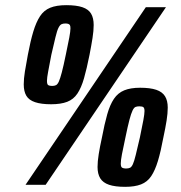

<svg xmlns="http://www.w3.org/2000/svg" viewBox="-20 -716 701 744"><path d="M79 0 545 -688H623L157 0ZM178 -312Q140 -312 116 -320Q92 -328 82 -345Q72 -362 72 -389Q72 -411 76.5 -439Q81 -467 88 -504Q98 -557 109 -593.5Q120 -630 135 -653Q150 -676 174.5 -686Q199 -696 237 -696Q276 -696 299.5 -688Q323 -680 333 -663Q343 -646 343 -619Q343 -597 338.5 -568.5Q334 -540 327 -504Q316 -449 305.5 -412.5Q295 -376 280 -353.5Q265 -331 240.5 -321.5Q216 -312 178 -312ZM182 -383Q191 -383 197 -386Q203 -389 208 -400Q213 -411 219.5 -435.5Q226 -460 235 -504Q244 -546 248.5 -570.5Q253 -595 253 -606Q253 -615 251 -618.5Q249 -622 244.5 -623.5Q240 -625 233 -625Q224 -625 218 -622Q212 -619 206.5 -608Q201 -597 195 -572Q189 -547 179 -504Q171 -462 166.5 -438Q162 -414 162 -403Q162 -389 167 -386Q172 -383 182 -383ZM465 8Q426 8 402.5 0Q379 -8 368.5 -25Q358 -42 358 -69Q358 -90 362.5 -118.5Q367 -147 375 -183Q385 -236 395.5 -273Q406 -310 421.5 -333Q437 -356 461.5 -366Q486 -376 523 -376Q562 -376 585.5 -368Q609 -360 619.5 -343Q630 -326 630 -299Q630 -277 625.5 -248.5Q621 -220 613 -183Q603 -129 592 -92.5Q581 -56 566 -33.5Q551 -11 526.5 -1.5Q502 8 465 8ZM468 -63Q478 -63 484 -66Q490 -69 495 -80Q500 -91 506 -115.5Q512 -140 522 -183Q531 -226 535.5 -250.5Q540 -275 540 -286Q540 -295 537.5 -298.5Q535 -302 530.5 -303Q526 -304 520 -304Q511 -304 505 -301.5Q499 -299 493.5 -287.5Q488 -276 481.5 -251.5Q475 -227 466 -183Q457 -142 452.5 -118Q448 -94 448 -82Q448 -69 453.5 -66Q459 -63 468 -63Z"/></svg>

Font: Saira ExtraCondensed ExtraBold
Style: Italic
Weight: 800
Width: 2
Italic angle: -12°
Designer: Hector Gatti with collaboration of the Omnibus-Type team
Foundry: Omnibus-Type
Version: Version 1.101